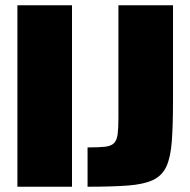

<svg xmlns="http://www.w3.org/2000/svg" viewBox="-20 -708 720 728"><path d="M46 0V-688H253V0ZM312 0V-149Q353 -149 377 -151.5Q401 -154 412 -165Q423 -176 426 -198.5Q429 -221 429 -261V-688H636V-328Q636 -234 631.5 -173Q627 -112 611 -77Q595 -42 560 -25.5Q525 -9 465 -4.5Q405 0 312 0Z"/></svg>

Font: Saira SemiCondensed Black
Style: Regular
Weight: 900
Width: 4
Designer: Hector Gatti with collaboration of the Omnibus-Type team
Foundry: Omnibus-Type
Version: Version 1.101